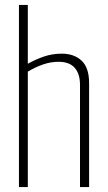

<svg xmlns="http://www.w3.org/2000/svg" viewBox="-20 -760 439 780"><path d="M57 0V-740H93V-501Q125 -519 159 -530.5Q193 -542 231 -542Q281 -542 311.5 -513.5Q342 -485 342 -422V0H305V-416Q305 -460 283.5 -484.5Q262 -509 218 -509Q186 -509 154.5 -498Q123 -487 93 -469V0Z"/></svg>

Font: Georama SemiCondensed ExtraLight
Style: Regular
Weight: 200
Width: 4
Designer: Jean-Baptiste Levee
Foundry: Production Type
Version: Version 1.000